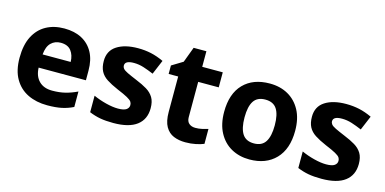

<svg xmlns="http://www.w3.org/2000/svg" viewBox="-67 -1016 2771 1381"><g transform="rotate(15 1319.0 -326.0)"><path d="M303 -556Q379 -556 433.5 -527Q488 -498 518 -443Q548 -388 548 -308V-236H196Q198 -173 233.5 -137Q269 -101 332 -101Q385 -101 428 -111.5Q471 -122 517 -144V-29Q477 -9 432.5 0.5Q388 10 325 10Q243 10 180 -20.5Q117 -51 81 -113Q45 -175 45 -269Q45 -365 77.5 -428.5Q110 -492 168 -524Q226 -556 303 -556ZM304 -450Q261 -450 232.5 -422Q204 -394 199 -335H408Q407 -385 382 -417.5Q357 -450 304 -450Z M1050 -162Q1050 -79 991.5 -34.5Q933 10 817 10Q760 10 719 2.5Q678 -5 637 -22V-145Q681 -125 732 -112Q783 -99 822 -99Q866 -99 884.5 -112Q903 -125 903 -146Q903 -160 895.5 -171Q888 -182 863 -196Q838 -210 785 -232Q734 -254 701 -275.5Q668 -297 652 -327.5Q636 -358 636 -404Q636 -480 695 -518Q754 -556 852 -556Q903 -556 949 -546Q995 -536 1044 -513L999 -406Q959 -423 923 -434.5Q887 -446 850 -446Q817 -446 800.5 -437Q784 -428 784 -410Q784 -397 792.5 -386.5Q801 -376 825.5 -364Q850 -352 898 -332Q945 -313 979 -292.5Q1013 -272 1031.5 -241.5Q1050 -211 1050 -162Z M1396 -109Q1421 -109 1444 -114Q1467 -119 1490 -126V-15Q1466 -5 1430.5 2.5Q1395 10 1353 10Q1304 10 1265.5 -6Q1227 -22 1204.5 -61.5Q1182 -101 1182 -171V-434H1111V-497L1193 -547L1236 -662H1331V-546H1484V-434H1331V-171Q1331 -140 1349 -124.5Q1367 -109 1396 -109Z M2096 -273.7Q2096 -138 2024.5 -64Q1953 10 1830 10Q1754.1 10 1694.8 -23.1Q1635.4 -56.2 1601.2 -119.8Q1567 -183.4 1567 -274Q1567 -410 1638 -483Q1709 -556 1833 -556Q1910.4 -556 1969.2 -523Q2028 -490 2062 -427.3Q2096 -364.5 2096 -273.7ZM1719 -274Q1719 -193 1745.5 -151.5Q1772 -110 1831.9 -110Q1891 -110 1917.5 -151.5Q1944 -193 1944 -274Q1944 -355 1917.5 -395.5Q1891 -436 1831.5 -436Q1772 -436 1745.5 -395.5Q1719 -355 1719 -274Z M2600 -162Q2600 -79 2541.5 -34.5Q2483 10 2367 10Q2310 10 2269 2.5Q2228 -5 2187 -22V-145Q2231 -125 2282 -112Q2333 -99 2372 -99Q2416 -99 2434.5 -112Q2453 -125 2453 -146Q2453 -160 2445.5 -171Q2438 -182 2413 -196Q2388 -210 2335 -232Q2284 -254 2251 -275.5Q2218 -297 2202 -327.5Q2186 -358 2186 -404Q2186 -480 2245 -518Q2304 -556 2402 -556Q2453 -556 2499 -546Q2545 -536 2594 -513L2549 -406Q2509 -423 2473 -434.5Q2437 -446 2400 -446Q2367 -446 2350.5 -437Q2334 -428 2334 -410Q2334 -397 2342.5 -386.5Q2351 -376 2375.5 -364Q2400 -352 2448 -332Q2495 -313 2529 -292.5Q2563 -272 2581.5 -241.5Q2600 -211 2600 -162Z"/></g></svg>

Font: Noto Sans Hanifi Rohingya
Style: Regular
Weight: 400
Designer: Monotype Design Team and DaltonMaag
Foundry: Google LLC
Version: Version 2.101